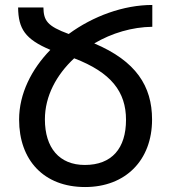

<svg xmlns="http://www.w3.org/2000/svg" viewBox="-20 -744 689 774"><path d="M57 -262C57 -99 156 10 323 10C486 10 593 -98 593 -262C593 -397 528 -498 360 -569C431 -611 513 -635 594 -636V-724C478 -724 355 -679 257 -607C170 -639 156 -661 155 -714H53C54 -628 81 -586 183 -543C107 -465 57 -366 57 -262ZM161 -263C161 -357 208 -443 279 -509C428 -452 488 -374 488 -261C488 -146 431 -79 322 -79C219 -79 161 -148 161 -263Z"/></svg>

Font: Noto Sans Armenian SemiCondensed Medium
Style: Regular
Weight: 500
Width: 4
Designer: Monotype Design Team
Foundry: Monotype Imaging Inc.
Version: Version 2.008